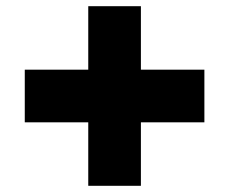

<svg xmlns="http://www.w3.org/2000/svg" viewBox="-20 -600 740 620"><path d="M265 -205H60V-375H265V-580H435V-375H640V-205H435V0H265Z"/></svg>

Font: Enso Black
Style: Regular
Weight: 900
Designer: Coji Morishita
Foundry: UNDERFOREST DESIGN
Version: Version 1.000